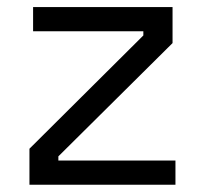

<svg xmlns="http://www.w3.org/2000/svg" viewBox="-20 -508 561 528"><path d="M462.5 0H61V-99L374.2 -410.5V-422H71V-488.5H454.5V-389.5L140.5 -78V-66.5H462.5Z"/></svg>

Font: Space Grotesk Variable Light
Style: Regular
Weight: 300
Designer: Florian Karsten
Foundry: Florian Karsten
Version: Version 2.000